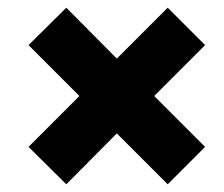

<svg xmlns="http://www.w3.org/2000/svg" viewBox="-20 -574 582 498"><path d="M152 -96 283 -228 415 -96 512 -193 380 -325 512 -457 415 -554 283 -422 152 -554 54 -457 186 -325 54 -193Z"/></svg>

Font: Fixel Display ExtraBold
Style: Italic
Weight: 800
Italic angle: -10°
Designer: AlfaBravo + MacPaw
Foundry: Kyrylo Tkachov, Marchela Mozhyna, Serhii Makarenko, Maria Weinstein, Zakhar Kryvoshyya
Version: Version 1.210;Glyphs 3.2 (3217)